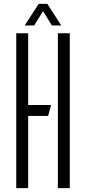

<svg xmlns="http://www.w3.org/2000/svg" viewBox="-20 -972 444 992"><path d="M64 0V-800H125.5V0ZM96.5 -373V-429.5H244L228.5 -373ZM279 0V-800H340.5V0ZM107.5 -840.5 180 -952H224.5L296.5 -840.5H248L202.5 -914.5L156.5 -840.5Z"/></svg>

Font: Big Shoulders Stencil Text Thin Light
Style: Regular
Weight: 300
Version: Version 2.001